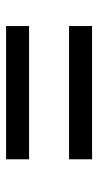

<svg xmlns="http://www.w3.org/2000/svg" viewBox="135 -657 324 634"><g transform="rotate(-90 297.0 -340.0)"><path d="M528 -482V-406H88V-482ZM528 -274V-198H88V-274Z"/></g></svg>

Font: Amiko
Style: Regular
Weight: 400
Designer: Pablo Impallari, Rodrigo Fuenzalida, Andres Torresi
Foundry: Impallari Type
Version: Version 1.001; ttfautohint (v1.3)